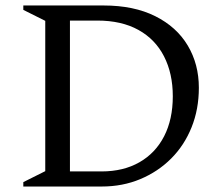

<svg xmlns="http://www.w3.org/2000/svg" viewBox="-20 -680 815 700"><path d="M65 0V-16L145 -56V-604L65 -644V-660H358Q468 -660 546 -621Q624 -582 664.5 -514Q705 -446 705 -360Q705 -282 678.5 -216Q652 -150 604 -102Q556 -54 491.5 -27Q427 0 351 0ZM335 -605H235V-55H350Q430 -55 488.5 -88.5Q547 -122 578.5 -183.5Q610 -245 610 -329Q610 -412 578 -474.5Q546 -537 484.5 -571Q423 -605 335 -605Z"/></svg>

Font: Spectral
Style: Regular
Weight: 400
Designer: Jean-Baptiste Levee
Foundry: Production Type
Version: Version 2.001